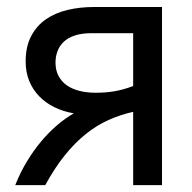

<svg xmlns="http://www.w3.org/2000/svg" viewBox="-20 -539 558 559"><path d="M111.8 0H24.4Q39.1 -37.1 58.3 -68.8Q77.6 -100.6 99.6 -127Q121.6 -153.3 145.8 -174.1Q169.9 -194.8 194.8 -209Q163.6 -214.4 137.9 -227.1Q112.3 -239.7 93.8 -259Q75.2 -278.3 64.9 -303.7Q54.7 -329.1 54.7 -359.9Q54.7 -403.3 70.6 -433.6Q86.4 -463.9 113.5 -482.7Q140.6 -501.5 176.5 -510Q212.4 -518.6 252.9 -518.6H451.7V0H367.7V-213.4Q330.6 -205.1 296.1 -189.7Q261.7 -174.3 230 -148.9Q198.2 -123.5 168.7 -86.9Q139.2 -50.3 111.8 0ZM367.7 -442.4H246.6Q218.3 -442.4 198.2 -435.8Q178.2 -429.2 165.8 -417.5Q153.3 -405.8 147.5 -390.1Q141.6 -374.5 141.6 -356.9Q141.6 -334.5 150.4 -317.9Q159.2 -301.3 174.6 -290.5Q189.9 -279.8 211.4 -274.4Q232.9 -269 257.8 -269Q272.5 -269 285.9 -270Q299.3 -271 312.5 -273.2Q325.7 -275.4 339.1 -279.1Q352.5 -282.7 367.7 -288.6Z"/></svg>

Font: Arian AMU
Style: Regular
Weight: 400
Designer: Ruben Hakobyan (Tarumian)
Foundry: Ruben Hakobyan (Tarumian)
Version: Version 4.003